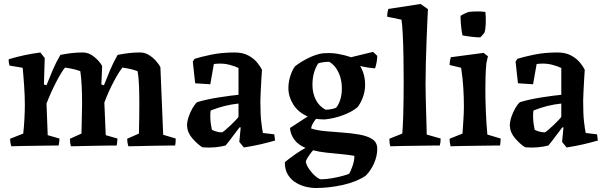

<svg xmlns="http://www.w3.org/2000/svg" viewBox="-20 -732 3045 966"><path d="M37 4Q34 -5 32.5 -14.5Q31 -24 31 -34L97 -60Q101 -97 103 -136Q105 -175 105 -204Q105 -247 101.5 -299.5Q98 -352 94 -391L28 -402Q26 -408 24.5 -417Q23 -426 24 -434Q100 -457 183 -468L205 -440L201 -307L214 -303Q230 -343 245.5 -380Q261 -417 284 -456Q316 -462 341.5 -465Q367 -468 398 -468Q427 -468 454 -446Q481 -424 494 -400Q493 -377 492 -353.5Q491 -330 490 -307L503 -303Q517 -339 534 -379.5Q551 -420 572 -456Q604 -462 629.5 -465Q655 -468 686 -468Q707 -468 727 -456.5Q747 -445 763 -427.5Q779 -410 787 -394Q791 -309 794 -224Q797 -139 801 -54L864 -35Q864 -27 863.5 -17.5Q863 -8 861 0Q843 0 811.5 0.5Q780 1 744.5 1.5Q709 2 677 3Q645 4 626 4Q623 -5 621.5 -14.5Q620 -24 620 -34L679 -60Q680 -101 680.5 -138Q681 -175 681 -210Q681 -256 679.5 -299Q678 -342 672 -374Q656 -380 637 -384.5Q618 -389 596 -392Q578 -370 552 -321Q526 -272 505 -216L512 -52L571 -35Q570 -27 569.5 -17.5Q569 -8 567 0Q550 0 519.5 0.5Q489 1 453.5 1.5Q418 2 386.5 3Q355 4 337 4Q334 -5 333 -14.5Q332 -24 332 -34L390 -60Q392 -143 393 -210Q393 -256 391 -299Q389 -342 384 -374Q368 -380 348.5 -384.5Q329 -389 307 -392Q289 -370 262.5 -319Q236 -268 214 -211L220 -52L279 -35Q279 -27 278 -17.5Q277 -8 275 0Q257 0 225 0.5Q193 1 157 1.5Q121 2 89 2.5Q57 3 37 4Z M1115 0Q1094 6 1062.5 9Q1031 12 998 9Q974 -6 948.5 -35Q923 -64 921 -99Q921 -120 929 -144Q937 -168 949 -188.5Q961 -209 972 -218Q991 -224 1020 -230.5Q1049 -237 1081 -242Q1113 -247 1140 -250.5Q1167 -254 1180 -255V-390Q1164 -398 1138.5 -405Q1113 -412 1088 -412Q1080 -412 1071.5 -411.5Q1063 -411 1056 -410L1038 -308L962 -313L950 -422L959 -436Q990 -446 1043 -457Q1096 -468 1160 -468Q1202 -468 1230 -452.5Q1258 -437 1274.5 -416.5Q1291 -396 1298 -381Q1296 -355 1294.5 -324.5Q1293 -294 1291.5 -267Q1290 -240 1290 -224Q1290 -157 1294.5 -118.5Q1299 -80 1303 -63L1360 -56L1364 -25Q1330 -15 1291 -6Q1252 3 1207 10L1184 -18L1191 -91H1185Q1169 -71 1150.5 -45.5Q1132 -20 1115 0ZM1046 -79Q1053 -75 1067.5 -70.5Q1082 -66 1097 -66Q1102 -68 1114.5 -78.5Q1127 -89 1140.5 -102Q1154 -115 1165.5 -127Q1177 -139 1180 -144V-211Q1110 -204 1040 -176Q1039 -170 1038.5 -163.5Q1038 -157 1038 -152Q1038 -128 1040.5 -110.5Q1043 -93 1046 -79Z M1566 214Q1548 214 1522.5 208.5Q1497 203 1472 189Q1447 175 1430 149.5Q1413 124 1413 84Q1436 65 1463 46Q1490 27 1517 12Q1480 -3 1460.5 -30Q1441 -57 1439 -88L1528 -146Q1480 -167 1455.5 -206.5Q1431 -246 1431 -288Q1431 -320 1441 -350.5Q1451 -381 1464 -398Q1491 -420 1530.5 -439.5Q1570 -459 1604 -464Q1618 -465 1635.5 -465Q1653 -465 1675 -462Q1693 -459 1711 -454.5Q1729 -450 1746 -444L1857 -471L1878 -451Q1878 -422 1867 -388Q1853 -389 1832 -392Q1811 -395 1792 -400L1797 -391L1800 -385Q1817 -350 1817 -306Q1817 -274 1806 -243.5Q1795 -213 1779 -193Q1751 -169 1704.5 -152Q1658 -135 1613 -131Q1602 -131 1590 -132Q1578 -133 1570 -134Q1563 -126 1555 -112.5Q1547 -99 1545 -86Q1573 -76 1618 -72Q1663 -68 1704 -65Q1748 -62 1788 -55Q1828 -48 1853 -32Q1878 -16 1878 17Q1878 53 1862 89.5Q1846 126 1820 152Q1774 183 1705 198.5Q1636 214 1566 214ZM1618 -180Q1633 -180 1647.5 -183Q1662 -186 1671 -190Q1684 -205 1692 -230.5Q1700 -256 1700 -288Q1700 -331 1683.5 -367Q1667 -403 1637 -421Q1603 -421 1581 -413Q1568 -394 1560 -366.5Q1552 -339 1552 -305Q1552 -263 1569 -230Q1586 -197 1618 -180ZM1595 170Q1621 170 1652 164.5Q1683 159 1707.5 152Q1732 145 1737 142Q1743 132 1753 105Q1763 78 1763 52Q1735 47 1698 43.5Q1661 40 1623 36Q1585 32 1555 24Q1542 39 1530 57.5Q1518 76 1519 83Q1522 100 1536.5 120.5Q1551 141 1568.5 155.5Q1586 170 1595 170Z M1944 4Q1941 -5 1940 -14.5Q1939 -24 1939 -34L2004 -60Q2007 -96 2008.5 -142.5Q2010 -189 2010.5 -237Q2011 -285 2011 -324Q2011 -382 2010 -444Q2009 -506 2006.5 -557Q2004 -608 2000 -633L1928 -648Q1928 -669 1934 -687L2096 -712L2133 -686Q2132 -665 2130 -622Q2128 -579 2126 -524.5Q2124 -470 2122.5 -414Q2121 -358 2121 -311Q2121 -280 2122 -242Q2123 -204 2124 -166.5Q2125 -129 2126 -99Q2127 -69 2127 -55L2197 -35Q2197 -27 2196 -17.5Q2195 -8 2193 0Q2172 0 2139.5 0.5Q2107 1 2070 1.5Q2033 2 1999.5 2.5Q1966 3 1944 4Z M2247 4Q2242 -13 2242 -34L2307 -60Q2309 -91 2311.5 -129Q2314 -167 2314 -196Q2314 -242 2311 -290.5Q2308 -339 2300 -391L2242 -405Q2242 -424 2248 -444L2413 -466L2435 -449L2427 -414Q2424 -381 2423 -349Q2422 -317 2422 -283Q2422 -229 2424.5 -169.5Q2427 -110 2432 -55L2499 -35Q2499 -27 2498 -17.5Q2497 -8 2496 0Q2475 0 2442 0.5Q2409 1 2372.5 1.5Q2336 2 2302.5 2.5Q2269 3 2247 4ZM2307 -554Q2302 -576 2299.5 -604Q2297 -632 2297 -652Q2304 -657 2317.5 -663.5Q2331 -670 2339 -672Q2352 -674 2376 -674.5Q2400 -675 2422 -672Q2425 -645 2424 -614.5Q2423 -584 2418 -570Q2418 -568 2413 -562Q2408 -556 2402.5 -550Q2397 -544 2396 -544Q2379 -544 2352.5 -547Q2326 -550 2307 -554Z M2739 0Q2718 6 2686.5 9Q2655 12 2622 9Q2598 -6 2572.5 -35Q2547 -64 2545 -99Q2545 -120 2553 -144Q2561 -168 2573 -188.5Q2585 -209 2596 -218Q2615 -224 2644 -230.5Q2673 -237 2705 -242Q2737 -247 2764 -250.5Q2791 -254 2804 -255V-390Q2788 -398 2762.5 -405Q2737 -412 2712 -412Q2704 -412 2695.5 -411.5Q2687 -411 2680 -410L2662 -308L2586 -313L2574 -422L2583 -436Q2614 -446 2667 -457Q2720 -468 2784 -468Q2826 -468 2854 -452.5Q2882 -437 2898.5 -416.5Q2915 -396 2922 -381Q2920 -355 2918.5 -324.5Q2917 -294 2915.5 -267Q2914 -240 2914 -224Q2914 -157 2918.5 -118.5Q2923 -80 2927 -63L2984 -56L2988 -25Q2954 -15 2915 -6Q2876 3 2831 10L2808 -18L2815 -91H2809Q2793 -71 2774.5 -45.5Q2756 -20 2739 0ZM2670 -79Q2677 -75 2691.5 -70.5Q2706 -66 2721 -66Q2726 -68 2738.5 -78.5Q2751 -89 2764.5 -102Q2778 -115 2789.5 -127Q2801 -139 2804 -144V-211Q2734 -204 2664 -176Q2663 -170 2662.5 -163.5Q2662 -157 2662 -152Q2662 -128 2664.5 -110.5Q2667 -93 2670 -79Z"/></svg>

Font: Labrada SemiBold
Style: Regular
Weight: 600
Designer: Mercedes Jáuregui
Foundry: Omnibus-Type Team
Version: Version 1.000; ttfautohint (v1.8.4.7-5d5b)